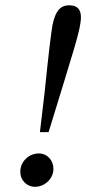

<svg xmlns="http://www.w3.org/2000/svg" viewBox="-20 -704 330 736"><path d="M133 -197.6H166.3C262.3 -511.7 290.2 -591.1 290.2 -638C290.2 -668.4 275.9 -683.8 245.3 -683.8C216.7 -683.8 193.2 -668.5 181.1 -607.4C176 -579.2 165.2 -489.8 151.6 -354.9L133 -197.6ZM57.8 -46.3C57.8 -12.2 82.9 12.1 114.2 12.1C151.5 12.1 184.8 -19.1 184.8 -56.4C184.8 -88.6 162.5 -115.8 128.3 -115.8C91 -115.8 57.8 -84.6 57.8 -46.3Z"/></svg>

Font: Source Serif Variable
Style: Italic
Weight: 389
Italic angle: -12°
Designer: Frank Grießhammer
Foundry: Adobe Systems Incorporated
Version: Version 3.001;hotconv 1.0.111;makeotfexe 2.5.65597